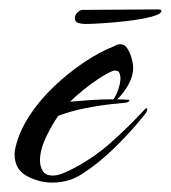

<svg xmlns="http://www.w3.org/2000/svg" viewBox="-20 -387 363 408"><path d="M91 1Q63 1 37 -13Q11 -27 11 -59Q11 -63 11.5 -66.5Q12 -70 13 -74Q21 -108 42.5 -141Q64 -174 94.5 -203Q125 -232 158.5 -254.5Q192 -277 223 -289Q226 -291 229 -292Q232 -293 236 -293Q245 -293 251 -283.5Q257 -274 260 -262Q263 -250 263 -243Q263 -225 252.5 -206.5Q242 -188 229 -176Q235 -176 241 -175.5Q247 -175 253 -175Q255 -175 255 -173Q255 -172 253 -171Q251 -170 249 -169L219 -166Q191 -163 161 -157Q131 -151 104 -141Q91 -123 78 -96Q65 -69 65 -46Q65 -33 71 -23.5Q77 -14 92 -14Q101 -14 110.5 -17.5Q120 -21 128 -25Q176 -49 214 -82.5Q252 -116 288 -155Q290 -157 291 -157Q293 -157 293 -155Q293 -152 291 -148.5Q289 -145 287 -143Q260 -109 225 -74.5Q190 -40 154 -17Q126 1 91 1ZM129 -171Q152 -173 175 -174.5Q198 -176 221 -176Q227 -184 231.5 -197.5Q236 -211 236 -221Q236 -226 234 -231.5Q232 -237 225 -237H222Q210 -233 191.5 -221Q173 -209 156 -195Q139 -181 129 -171ZM162 -336Q155 -336 147 -338Q139 -340 139 -349Q139 -355 144.5 -360.5Q150 -366 156 -366L317 -367Q318 -367 320.5 -366.5Q323 -366 323 -364Q323 -357 302 -351.5Q281 -346 251.5 -342.5Q222 -339 196.5 -337.5Q171 -336 162 -336Z"/></svg>

Font: Caramel
Style: Regular
Weight: 400
Designer: Robert E. Leuschke
Foundry: Robert E. Leuschke
Version: Version 1.010